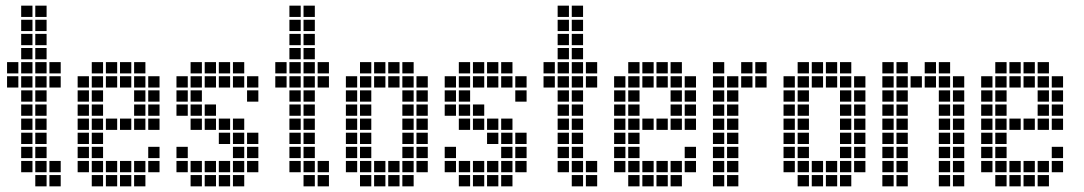

<svg xmlns="http://www.w3.org/2000/svg" viewBox="-20 -665 3840 680"><path d="M55 -645V-605H95V-645ZM55 -595V-555H95V-595ZM55 -545V-505H95V-545ZM55 -495V-455H95V-495ZM55 -445V-405H95V-445ZM55 -395V-355H95V-395ZM55 -345V-305H95V-345ZM55 -295V-255H95V-295ZM55 -245V-205H95V-245ZM55 -195V-155H95V-195ZM55 -145V-105H95V-145ZM55 -95V-55H95V-95ZM105 -45V-5H145V-45ZM105 -95V-55H145V-95ZM105 -145V-105H145V-145ZM105 -195V-155H145V-195ZM105 -245V-205H145V-245ZM105 -295V-255H145V-295ZM105 -345V-305H145V-345ZM105 -395V-355H145V-395ZM105 -445V-405H145V-445ZM105 -495V-455H145V-495ZM105 -545V-505H145V-545ZM105 -595V-555H145V-595ZM105 -645V-605H145V-645ZM5 -445V-405H45V-445ZM155 -445V-405H195V-445ZM155 -95V-55H195V-95ZM155 -45V-5H195V-45ZM5 -395V-355H45V-395ZM155 -395V-355H195V-395Z M305 -45V-5H345V-45ZM355 -45V-5H395V-45ZM405 -45V-5H445V-45ZM455 -45V-5H495V-45ZM255 -95V-55H295V-95ZM305 -95V-55H345V-95ZM355 -95V-55H395V-95ZM405 -95V-55H445V-95ZM455 -95V-55H495V-95ZM505 -95V-55H545V-95ZM305 -445V-405H345V-445ZM355 -445V-405H395V-445ZM405 -445V-405H445V-445ZM455 -445V-405H495V-445ZM255 -395V-355H295V-395ZM255 -345V-305H295V-345ZM255 -295V-255H295V-295ZM255 -245V-205H295V-245ZM255 -195V-155H295V-195ZM255 -145V-105H295V-145ZM305 -395V-355H345V-395ZM305 -345V-305H345V-345ZM305 -295V-255H345V-295ZM305 -245V-205H345V-245ZM305 -195V-155H345V-195ZM305 -145V-105H345V-145ZM355 -245V-205H395V-245ZM405 -245V-205H445V-245ZM455 -245V-205H495V-245ZM505 -245V-205H545V-245ZM455 -395V-355H495V-395ZM455 -345V-305H495V-345ZM455 -295V-255H495V-295ZM505 -395V-355H545V-395ZM505 -345V-305H545V-345ZM505 -295V-255H545V-295ZM505 -145V-105H545V-145ZM405 -395V-355H445V-395ZM355 -395V-355H395V-395Z M605 -145V-105H645V-145ZM605 -95V-55H645V-95ZM655 -95V-55H695V-95ZM655 -45V-5H695V-45ZM705 -45V-5H745V-45ZM705 -95V-55H745V-95ZM755 -95V-55H795V-95ZM755 -45V-5H795V-45ZM805 -45V-5H845V-45ZM805 -95V-55H845V-95ZM805 -145V-105H845V-145ZM805 -195V-155H845V-195ZM805 -245V-205H845V-245ZM855 -195V-155H895V-195ZM855 -145V-105H895V-145ZM855 -95V-55H895V-95ZM755 -195V-155H795V-195ZM755 -245V-205H795V-245ZM705 -295V-255H745V-295ZM705 -245V-205H745V-245ZM655 -295V-255H695V-295ZM655 -345V-305H695V-345ZM655 -395V-355H695V-395ZM655 -445V-405H695V-445ZM605 -395V-355H645V-395ZM605 -345V-305H645V-345ZM805 -445V-405H845V-445ZM755 -445V-405H795V-445ZM705 -445V-405H745V-445ZM855 -395V-355H895V-395ZM655 -245V-205H695V-245ZM605 -295V-255H645V-295ZM705 -395V-355H745V-395ZM755 -395V-355H795V-395ZM805 -395V-355H845V-395ZM855 -345V-305H895V-345Z M1005 -645V-605H1045V-645ZM1005 -595V-555H1045V-595ZM1005 -545V-505H1045V-545ZM1005 -495V-455H1045V-495ZM1005 -445V-405H1045V-445ZM1005 -395V-355H1045V-395ZM1005 -345V-305H1045V-345ZM1005 -295V-255H1045V-295ZM1005 -245V-205H1045V-245ZM1005 -195V-155H1045V-195ZM1005 -145V-105H1045V-145ZM1005 -95V-55H1045V-95ZM1055 -45V-5H1095V-45ZM1055 -95V-55H1095V-95ZM1055 -145V-105H1095V-145ZM1055 -195V-155H1095V-195ZM1055 -245V-205H1095V-245ZM1055 -295V-255H1095V-295ZM1055 -345V-305H1095V-345ZM1055 -395V-355H1095V-395ZM1055 -445V-405H1095V-445ZM1055 -495V-455H1095V-495ZM1055 -545V-505H1095V-545ZM1055 -595V-555H1095V-595ZM1055 -645V-605H1095V-645ZM955 -445V-405H995V-445ZM1105 -445V-405H1145V-445ZM1105 -95V-55H1145V-95ZM1105 -45V-5H1145V-45ZM955 -395V-355H995V-395ZM1105 -395V-355H1145V-395Z M1205 -395V-355H1245V-395ZM1205 -345V-305H1245V-345ZM1205 -295V-255H1245V-295ZM1205 -245V-205H1245V-245ZM1205 -195V-155H1245V-195ZM1205 -145V-105H1245V-145ZM1205 -95V-55H1245V-95ZM1255 -445V-405H1295V-445ZM1255 -395V-355H1295V-395ZM1255 -345V-305H1295V-345ZM1255 -295V-255H1295V-295ZM1255 -245V-205H1295V-245ZM1255 -195V-155H1295V-195ZM1255 -145V-105H1295V-145ZM1255 -95V-55H1295V-95ZM1255 -45V-5H1295V-45ZM1305 -95V-55H1345V-95ZM1305 -45V-5H1345V-45ZM1355 -45V-5H1395V-45ZM1355 -95V-55H1395V-95ZM1305 -445V-405H1345V-445ZM1355 -445V-405H1395V-445ZM1405 -445V-405H1445V-445ZM1405 -395V-355H1445V-395ZM1405 -345V-305H1445V-345ZM1405 -295V-255H1445V-295ZM1405 -245V-205H1445V-245ZM1405 -195V-155H1445V-195ZM1405 -145V-105H1445V-145ZM1405 -95V-55H1445V-95ZM1405 -45V-5H1445V-45ZM1455 -395V-355H1495V-395ZM1455 -345V-305H1495V-345ZM1455 -295V-255H1495V-295ZM1455 -245V-205H1495V-245ZM1455 -195V-155H1495V-195ZM1455 -145V-105H1495V-145ZM1455 -95V-55H1495V-95ZM1355 -395V-355H1395V-395ZM1305 -395V-355H1345V-395Z M1555 -145V-105H1595V-145ZM1555 -95V-55H1595V-95ZM1605 -95V-55H1645V-95ZM1605 -45V-5H1645V-45ZM1655 -45V-5H1695V-45ZM1655 -95V-55H1695V-95ZM1705 -95V-55H1745V-95ZM1705 -45V-5H1745V-45ZM1755 -45V-5H1795V-45ZM1755 -95V-55H1795V-95ZM1755 -145V-105H1795V-145ZM1755 -195V-155H1795V-195ZM1755 -245V-205H1795V-245ZM1805 -195V-155H1845V-195ZM1805 -145V-105H1845V-145ZM1805 -95V-55H1845V-95ZM1705 -195V-155H1745V-195ZM1705 -245V-205H1745V-245ZM1655 -295V-255H1695V-295ZM1655 -245V-205H1695V-245ZM1605 -295V-255H1645V-295ZM1605 -345V-305H1645V-345ZM1605 -395V-355H1645V-395ZM1605 -445V-405H1645V-445ZM1555 -395V-355H1595V-395ZM1555 -345V-305H1595V-345ZM1755 -445V-405H1795V-445ZM1705 -445V-405H1745V-445ZM1655 -445V-405H1695V-445ZM1805 -395V-355H1845V-395ZM1605 -245V-205H1645V-245ZM1555 -295V-255H1595V-295ZM1655 -395V-355H1695V-395ZM1705 -395V-355H1745V-395ZM1755 -395V-355H1795V-395ZM1805 -345V-305H1845V-345Z M1955 -645V-605H1995V-645ZM1955 -595V-555H1995V-595ZM1955 -545V-505H1995V-545ZM1955 -495V-455H1995V-495ZM1955 -445V-405H1995V-445ZM1955 -395V-355H1995V-395ZM1955 -345V-305H1995V-345ZM1955 -295V-255H1995V-295ZM1955 -245V-205H1995V-245ZM1955 -195V-155H1995V-195ZM1955 -145V-105H1995V-145ZM1955 -95V-55H1995V-95ZM2005 -45V-5H2045V-45ZM2005 -95V-55H2045V-95ZM2005 -145V-105H2045V-145ZM2005 -195V-155H2045V-195ZM2005 -245V-205H2045V-245ZM2005 -295V-255H2045V-295ZM2005 -345V-305H2045V-345ZM2005 -395V-355H2045V-395ZM2005 -445V-405H2045V-445ZM2005 -495V-455H2045V-495ZM2005 -545V-505H2045V-545ZM2005 -595V-555H2045V-595ZM2005 -645V-605H2045V-645ZM1905 -445V-405H1945V-445ZM2055 -445V-405H2095V-445ZM2055 -95V-55H2095V-95ZM2055 -45V-5H2095V-45ZM1905 -395V-355H1945V-395ZM2055 -395V-355H2095V-395Z M2205 -45V-5H2245V-45ZM2255 -45V-5H2295V-45ZM2305 -45V-5H2345V-45ZM2355 -45V-5H2395V-45ZM2155 -95V-55H2195V-95ZM2205 -95V-55H2245V-95ZM2255 -95V-55H2295V-95ZM2305 -95V-55H2345V-95ZM2355 -95V-55H2395V-95ZM2405 -95V-55H2445V-95ZM2205 -445V-405H2245V-445ZM2255 -445V-405H2295V-445ZM2305 -445V-405H2345V-445ZM2355 -445V-405H2395V-445ZM2155 -395V-355H2195V-395ZM2155 -345V-305H2195V-345ZM2155 -295V-255H2195V-295ZM2155 -245V-205H2195V-245ZM2155 -195V-155H2195V-195ZM2155 -145V-105H2195V-145ZM2205 -395V-355H2245V-395ZM2205 -345V-305H2245V-345ZM2205 -295V-255H2245V-295ZM2205 -245V-205H2245V-245ZM2205 -195V-155H2245V-195ZM2205 -145V-105H2245V-145ZM2255 -245V-205H2295V-245ZM2305 -245V-205H2345V-245ZM2355 -245V-205H2395V-245ZM2405 -245V-205H2445V-245ZM2355 -395V-355H2395V-395ZM2355 -345V-305H2395V-345ZM2355 -295V-255H2395V-295ZM2405 -395V-355H2445V-395ZM2405 -345V-305H2445V-345ZM2405 -295V-255H2445V-295ZM2405 -145V-105H2445V-145ZM2305 -395V-355H2345V-395ZM2255 -395V-355H2295V-395Z M2505 -445V-405H2545V-445ZM2505 -395V-355H2545V-395ZM2505 -345V-305H2545V-345ZM2505 -295V-255H2545V-295ZM2505 -245V-205H2545V-245ZM2505 -195V-155H2545V-195ZM2505 -145V-105H2545V-145ZM2505 -95V-55H2545V-95ZM2505 -45V-5H2545V-45ZM2555 -395V-355H2595V-395ZM2555 -345V-305H2595V-345ZM2555 -295V-255H2595V-295ZM2555 -245V-205H2595V-245ZM2555 -195V-155H2595V-195ZM2555 -145V-105H2595V-145ZM2555 -95V-55H2595V-95ZM2555 -45V-5H2595V-45ZM2605 -445V-405H2645V-445ZM2655 -445V-405H2695V-445ZM2655 -395V-355H2695V-395ZM2605 -395V-355H2645V-395Z M2755 -395V-355H2795V-395ZM2755 -345V-305H2795V-345ZM2755 -295V-255H2795V-295ZM2755 -245V-205H2795V-245ZM2755 -195V-155H2795V-195ZM2755 -145V-105H2795V-145ZM2755 -95V-55H2795V-95ZM2805 -445V-405H2845V-445ZM2805 -395V-355H2845V-395ZM2805 -345V-305H2845V-345ZM2805 -295V-255H2845V-295ZM2805 -245V-205H2845V-245ZM2805 -195V-155H2845V-195ZM2805 -145V-105H2845V-145ZM2805 -95V-55H2845V-95ZM2805 -45V-5H2845V-45ZM2855 -95V-55H2895V-95ZM2855 -45V-5H2895V-45ZM2905 -45V-5H2945V-45ZM2905 -95V-55H2945V-95ZM2855 -445V-405H2895V-445ZM2905 -445V-405H2945V-445ZM2955 -445V-405H2995V-445ZM2955 -395V-355H2995V-395ZM2955 -345V-305H2995V-345ZM2955 -295V-255H2995V-295ZM2955 -245V-205H2995V-245ZM2955 -195V-155H2995V-195ZM2955 -145V-105H2995V-145ZM2955 -95V-55H2995V-95ZM2955 -45V-5H2995V-45ZM3005 -395V-355H3045V-395ZM3005 -345V-305H3045V-345ZM3005 -295V-255H3045V-295ZM3005 -245V-205H3045V-245ZM3005 -195V-155H3045V-195ZM3005 -145V-105H3045V-145ZM3005 -95V-55H3045V-95ZM2905 -395V-355H2945V-395ZM2855 -395V-355H2895V-395Z M3105 -445V-405H3145V-445ZM3105 -395V-355H3145V-395ZM3105 -345V-305H3145V-345ZM3105 -295V-255H3145V-295ZM3105 -245V-205H3145V-245ZM3105 -195V-155H3145V-195ZM3105 -145V-105H3145V-145ZM3105 -95V-55H3145V-95ZM3105 -45V-5H3145V-45ZM3155 -45V-5H3195V-45ZM3155 -95V-55H3195V-95ZM3155 -145V-105H3195V-145ZM3155 -195V-155H3195V-195ZM3155 -245V-205H3195V-245ZM3155 -295V-255H3195V-295ZM3155 -345V-305H3195V-345ZM3155 -395V-355H3195V-395ZM3155 -445V-405H3195V-445ZM3255 -445V-405H3295V-445ZM3305 -445V-405H3345V-445ZM3355 -395V-355H3395V-395ZM3355 -345V-305H3395V-345ZM3355 -295V-255H3395V-295ZM3355 -245V-205H3395V-245ZM3355 -195V-155H3395V-195ZM3355 -145V-105H3395V-145ZM3355 -95V-55H3395V-95ZM3355 -45V-5H3395V-45ZM3305 -395V-355H3345V-395ZM3305 -345V-305H3345V-345ZM3305 -295V-255H3345V-295ZM3305 -245V-205H3345V-245ZM3305 -195V-155H3345V-195ZM3305 -145V-105H3345V-145ZM3305 -95V-55H3345V-95ZM3305 -45V-5H3345V-45ZM3255 -395V-355H3295V-395ZM3205 -395V-355H3245V-395Z M3505 -45V-5H3545V-45ZM3555 -45V-5H3595V-45ZM3605 -45V-5H3645V-45ZM3655 -45V-5H3695V-45ZM3455 -95V-55H3495V-95ZM3505 -95V-55H3545V-95ZM3555 -95V-55H3595V-95ZM3605 -95V-55H3645V-95ZM3655 -95V-55H3695V-95ZM3705 -95V-55H3745V-95ZM3505 -445V-405H3545V-445ZM3555 -445V-405H3595V-445ZM3605 -445V-405H3645V-445ZM3655 -445V-405H3695V-445ZM3455 -395V-355H3495V-395ZM3455 -345V-305H3495V-345ZM3455 -295V-255H3495V-295ZM3455 -245V-205H3495V-245ZM3455 -195V-155H3495V-195ZM3455 -145V-105H3495V-145ZM3505 -395V-355H3545V-395ZM3505 -345V-305H3545V-345ZM3505 -295V-255H3545V-295ZM3505 -245V-205H3545V-245ZM3505 -195V-155H3545V-195ZM3505 -145V-105H3545V-145ZM3555 -245V-205H3595V-245ZM3605 -245V-205H3645V-245ZM3655 -245V-205H3695V-245ZM3705 -245V-205H3745V-245ZM3655 -395V-355H3695V-395ZM3655 -345V-305H3695V-345ZM3655 -295V-255H3695V-295ZM3705 -395V-355H3745V-395ZM3705 -345V-305H3745V-345ZM3705 -295V-255H3745V-295ZM3705 -145V-105H3745V-145ZM3605 -395V-355H3645V-395ZM3555 -395V-355H3595V-395Z"/></svg>

Font: Nose Transport 13 Square
Style: Regular
Weight: 400
Designer: Nico Rohrbach
Foundry: Nose
Version: Version 1.400;Glyphs 3.2.3 (3260)